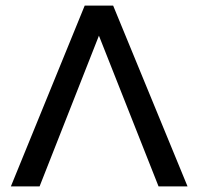

<svg xmlns="http://www.w3.org/2000/svg" viewBox="-20 -669 712 689"><path d="M19 0 284 -649H386L653 0H549L335 -541L122 0Z"/></svg>

Font: Syne Medium
Style: Regular
Weight: 500
Designer: Lucas Descroix
Foundry: Bonjour Monde
Version: Version 2.200; ttfautohint (v1.8.4)